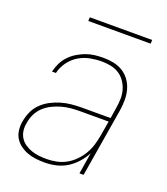

<svg xmlns="http://www.w3.org/2000/svg" viewBox="-128 -769 756 868"><g transform="rotate(20 250.0 -335.5)"><path d="M187 8Q165 8 144 5.5Q123 3 104 -4Q85 -11 68.5 -23Q52 -35 41.5 -52Q31 -69 28.5 -90.5Q26 -112 30 -133Q34 -157 44.5 -180.5Q55 -204 73.5 -222Q92 -240 115 -252Q138 -264 162 -271Q186 -278 210.5 -280.5Q235 -283 259 -283H399L407 -334Q411 -357 411.5 -379.5Q412 -402 406 -422.5Q400 -443 388 -460.5Q376 -478 358.5 -489.5Q341 -501 319 -505.5Q297 -510 275 -510Q247 -510 218.5 -504.5Q190 -499 164.5 -483.5Q139 -468 121 -443Q103 -418 97 -390H78Q83 -411 92.5 -431Q102 -451 117.5 -467.5Q133 -484 152.5 -496Q172 -508 192.5 -515.5Q213 -523 234 -525.5Q255 -528 276 -528Q302 -528 326 -523Q350 -518 370 -505.5Q390 -493 404 -473.5Q418 -454 424.5 -430.5Q431 -407 431 -382Q431 -357 427 -331L372 0H352L369 -103Q356 -78 336.5 -56Q317 -34 292.5 -19Q268 -4 240.5 2Q213 8 187 8ZM190 -10Q214 -10 238 -15Q262 -20 283.5 -32Q305 -44 323 -62.5Q341 -81 353.5 -102.5Q366 -124 373 -147.5Q380 -171 384 -194L396 -265H259Q237 -265 215 -263Q193 -261 171.5 -255Q150 -249 128.5 -238.5Q107 -228 90 -212Q73 -196 63 -175Q53 -154 50 -132Q46 -113 48.5 -94.5Q51 -76 60.5 -61Q70 -46 85 -36Q100 -26 117 -20Q134 -14 152.5 -12Q171 -10 190 -10ZM154 -661 155 -679H455L454 -661Z"/></g></svg>

Font: Iosevka Term Curly Th Obl
Style: Regular
Weight: 100
Italic angle: -9°
Designer: Belleve Invis
Foundry: Belleve Invis
Version: Version 32.3.0